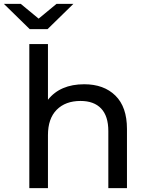

<svg xmlns="http://www.w3.org/2000/svg" viewBox="-60 -969 761 989"><path d="M185 -819H93L-40 -949H47L139 -873L231 -949H318ZM374 -535Q475 -535 534.5 -476.5Q594 -418 594 -305V0H498V-294Q498 -371 461 -410Q424 -449 355 -449Q277 -449 232 -403.5Q187 -358 187 -273V0H91V-742H187V-455Q250 -535 374 -535Z"/></svg>

Font: Montserrat
Style: Regular
Weight: 500
Designer: Julieta Ulanovsky
Foundry: Julieta Ulanovsky
Version: Version 7.200;PS 007.200;hotconv 1.0.88;makeotf.lib2.5.64775